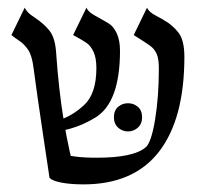

<svg xmlns="http://www.w3.org/2000/svg" viewBox="-20 -476 554 504"><path d="M183 2 110 -9 94 -116Q77 -229 68 -298Q64 -330 54 -345Q44 -360 30.5 -369Q17 -378 10 -384L45 -456Q48 -449 54 -443Q60 -437 71 -430Q95 -414 109.5 -396Q124 -378 127 -342Q134 -240 147.5 -158.5Q161 -77 183 2ZM234 -62Q330 -62 362 -89Q377 -101 387 -161.5Q397 -222 397 -296Q397 -321 391.5 -334Q386 -347 374.5 -355.5Q363 -364 331 -384L366 -456Q370 -445 389 -435Q408 -425 412 -422Q432 -411 448 -391Q464 -371 464 -327Q464 -164 397.5 -78Q331 8 199 8Q166 8 142 3.5Q118 -1 110 -9L142 -74Q168 -62 234 -62ZM132 -162V-160Q168 -170 200.5 -200Q233 -230 233 -297Q233 -324 225.5 -340Q218 -356 207 -363.5Q196 -371 172 -384L207 -456Q211 -445 228.5 -435.5Q246 -426 249 -424Q251 -423 264.5 -415Q278 -407 286.5 -388.5Q295 -370 295 -343Q295 -207 230.5 -167.5Q166 -128 94 -129L93 -136ZM279 -168Q279 -186 290 -195.5Q301 -205 316 -205Q331 -205 342 -195.5Q353 -186 353 -168Q353 -151 342 -141Q331 -131 316 -131Q301 -131 290 -141Q279 -151 279 -168Z"/></svg>

Font: BellefairVN
Style: Regular
Weight: 400
Designer: Nick Shinn, Liron Lavi Turkenic
Foundry: Shinntype
Version: Version 1.003